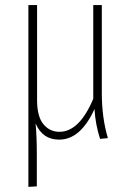

<svg xmlns="http://www.w3.org/2000/svg" viewBox="-20 -540 519 756"><path d="M404.8 3.9 374 6.8Q355.5 -50.8 352.1 -110.8Q297.4 9.8 212.9 9.8Q147 9.8 120.1 -54.2Q125 -2.9 125 68.8V193.8L91.8 195.8V-520H126V-146Q126 -81.1 150.9 -51Q175.8 -21 213.9 -21Q292.5 -21 347.2 -150.9V-520H380.9V-173.8Q380.9 -76.2 404.8 3.9Z"/></svg>

Font: Fira Sans Compressed UltraLight
Style: Regular
Weight: 200
Width: 1
Designer: Carrois Corporate & Edenspiekermann AG
Foundry: Carrois Corporate GbR & Edenspiekermann AG
Version: Version 4.203;PS 004.203;hotconv 1.0.88;makeotf.lib2.5.64775